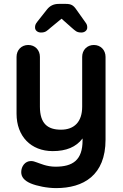

<svg xmlns="http://www.w3.org/2000/svg" viewBox="-20 -766 631 986"><path d="M402 -474V-218C402 -141 362 -100 293 -100C225 -100 185 -131 185 -218V-474C185 -509 160 -535 125 -535C90 -535 65 -509 65 -474V-182C65 -66 139 10 251 10C320 10 371 -11 404 -55V-45C404 57 353 90 265 90C219 90 185 73 169 68C158 64 150 61 139 61C109 61 89 88 89 118C89 143 105 162 138 176C169 189 222 200 268 200C408 200 522 135 522 -49V-474C522 -509 497 -535 462 -535C427 -535 402 -509 402 -474ZM398 -599C416 -599 428 -611 428 -624C428 -635 427 -641 416 -655L372 -717C357 -739 345 -746 318 -746H282C255 -746 236 -736 221 -717L172 -655C161 -641 160 -635 160 -624C160 -611 172 -599 190 -599C215 -599 221 -608 239 -623L296 -670L349 -623C367 -608 373 -599 398 -599Z"/></svg>

Font: Hotpoint
Style: Bold
Weight: 700
Designer: Andrew Paglinawan, Luciano Perondi, Riccardo Olocco
Foundry: CAST Cooperativa Anonima Servizi Tipografici
Version: Version 1.000;PS 2.1;hotconv 16.6.51;makeotf.lib2.5.65220